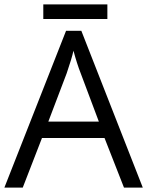

<svg xmlns="http://www.w3.org/2000/svg" viewBox="-20 -858 673 878"><path d="M471 -771V-838H178V-771ZM352 -717H282L0 0H84L172 -227H458L547 0H633ZM285 -523Q308 -590 316 -626Q332 -566 349 -523L432 -302H201Z"/></svg>

Font: OpenSansMMV
Style: Regular
Weight: 400
Designer: Steve Matteson
Foundry: Ascender Corporation
Version: Version 4.000